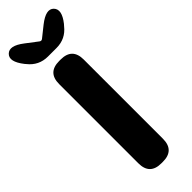

<svg xmlns="http://www.w3.org/2000/svg" viewBox="-318 -978 989 989"><g transform="rotate(-45 176.5 -483.0)"><path d="M170 0Q86 0 86 -84V-661Q86 -745 170 -745H181Q265 -745 265 -661V-84Q265 0 181 0ZM146 -802Q80 -802 39 -854L33 -861Q-17 -925 13 -955Q43 -985 107 -936L170 -888Q179 -881 188 -888L247 -935Q311 -985 341 -955Q371 -924 323 -863L315 -854Q274 -802 208 -802Z"/></g></svg>

Font: Resource Han Rounded TW Heavy
Style: Regular
Weight: 900
Designer: Cyano Hao (round all glyphs); Ryoko NISHIZUKA 西塚涼子 (kana, bopomofo & ideographs); Paul D. Hunt (Latin, Greek & Cyrillic)
Foundry: Cyano Hao
Version: 0.990